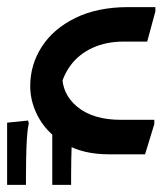

<svg xmlns="http://www.w3.org/2000/svg" viewBox="-47 -434 457 540"><path d="M38 -192Q38 -252 70.5 -302.5Q103 -353 165 -383.5Q227 -414 314 -414H390V-402L367 -317H300Q252 -317 213.5 -299.5Q175 -282 151 -249.5Q127 -217 120 -172L92 -199L128 -227Q126 -170 170.5 -133.5Q215 -97 293 -97H387V-85L361 0H259Q188 0 138.5 -28Q89 -56 63.5 -100Q38 -144 38 -192ZM-27 -89 32 -95 34 -87Q30 -69 28.5 -42Q27 -15 26.5 13.5Q26 42 26 62V86H-27ZM100 -89 159 -95 161 -87Q157 -69 155.5 -42Q154 -15 153.5 13.5Q153 42 153 62V86H100Z"/></svg>

Font: Kufam Medium
Style: Italic
Weight: 500
Italic angle: -11°
Designer: Artur Schmal
Foundry: Original Type
Version: Version 1.301; ttfautohint (v1.8.3)